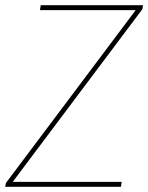

<svg xmlns="http://www.w3.org/2000/svg" viewBox="-40 -720 571 740"><path d="M-20 0 -17 -15 483 -681H114L117 -700H511L509 -685L9 -19H429L426 0Z"/></svg>

Font: Georama ExtraCondensed Thin Thin
Style: Italic
Weight: 250
Italic angle: -9°
Version: Version 1.001